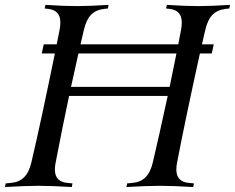

<svg xmlns="http://www.w3.org/2000/svg" viewBox="-20 -752 945 772"><path d="M488.3 0 491.2 -14.6 512.7 -16.6Q545.4 -19.5 565.4 -39.6Q585.4 -59.6 594.7 -100.1Q619.1 -203.1 654.3 -366.2H257.8Q233.4 -252.4 204.1 -100.1Q200.7 -84.5 200.7 -70.3Q200.7 -21 251 -16.6L271.5 -14.6L268.6 0Q187.5 -4.9 135.3 -4.9Q82.5 -4.9 0 0L2.9 -14.6L24.4 -16.6Q57.1 -19.5 77.1 -39.6Q97.2 -59.6 106.4 -100.1Q142.6 -253.4 200.7 -537.1H147.9L155.8 -573.7H208Q213.4 -598.1 219.7 -632.3Q222.7 -648.4 222.7 -661.6Q222.7 -711.4 172.9 -716.3L159.7 -717.8L162.6 -732.4Q236.3 -727.5 288.6 -727.5Q341.3 -727.5 416.5 -732.4L413.6 -717.8L399.4 -716.3Q366.2 -712.9 346.4 -692.9Q326.7 -672.9 317.4 -632.3Q305.7 -583 303.7 -573.7H696.8Q697.8 -579.6 701.9 -600.6Q706.1 -621.6 708 -632.3Q710.9 -648.4 710.9 -661.6Q710.9 -711.4 661.1 -716.3L647.9 -717.8L650.9 -732.4Q724.6 -727.5 776.9 -727.5Q829.6 -727.5 904.8 -732.4L901.9 -717.8L887.7 -716.3Q854 -712.4 834.5 -692.6Q814.9 -672.9 805.7 -632.3Q803.7 -625.5 801.8 -616.5Q799.8 -607.4 796.9 -594.7Q793.9 -582 792 -573.7H839.4L831.5 -537.1H783.7Q720.7 -249.5 692.4 -100.1Q689 -84.5 689 -70.3Q689 -21 739.3 -16.6L759.8 -14.6L756.8 0Q675.8 -4.9 623.5 -4.9Q570.8 -4.9 488.3 0ZM662.1 -402.8Q679.2 -484.4 689.5 -537.1H295.4Q274.4 -444.3 265.6 -402.8Z"/></svg>

Font: Flanker
Style: Italic
Weight: 400
Italic angle: -12°
Designer: Flanker
Version: Version 2.027